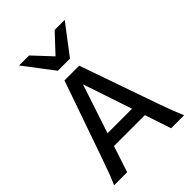

<svg xmlns="http://www.w3.org/2000/svg" viewBox="-276 -1122 1253 1253"><g transform="rotate(-45 350.5 -495.5)"><path d="M88.4 -173.3 276.9 -712.9H413.1L601.6 -173.3Q641.1 -62 668 0H548.3L487.8 -181.6H202.6L142.6 0H22Q36.1 -31.2 50.8 -69.3Q65.4 -107.4 88.4 -173.3ZM344.2 -609.4 231.9 -270.5H458ZM229 -991.2 346.7 -865.2 464.8 -991.2H557.6L402.8 -788.1H291L136.2 -991.2Z"/></g></svg>

Font: Lesson One Medium
Style: Regular
Weight: 500
Designer: But Ko, Victor Gaultney, Annie Olsen, Julie Remington, Don Collingsworth, Eric Hays, Becca Hirsbrunner
Version: Version 1.100